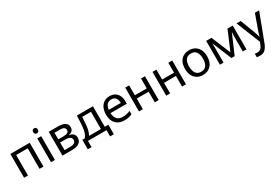

<svg xmlns="http://www.w3.org/2000/svg" viewBox="109 -2120 5466 3743"><g transform="rotate(-30 2842.5 -248.5)"><path d="M85 0V-536H521V0H433V-462H173V0Z M736 -625Q684 -625 684 -681Q684 -710 698 -723.5Q712 -737 736 -737Q787 -737 787 -681Q787 -653 773 -639Q759 -625 736 -625ZM691 0V-536H779V0Z M949 0V-536H1164Q1263 -536 1314.5 -501.5Q1366 -467 1366 -401Q1366 -306 1258 -285V-281Q1320 -273 1351.5 -240Q1383 -207 1383 -154Q1383 -111 1361 -76Q1339 -41 1291 -20.5Q1243 0 1165 0ZM1037 -315H1143Q1212 -315 1244 -333Q1276 -351 1276 -390Q1276 -464 1159 -464H1037ZM1037 -72H1155Q1225 -72 1258 -92.5Q1291 -113 1291 -157Q1291 -244 1153 -244H1037Z M1438 140V-74H1494Q1529 -116 1545 -166Q1561 -216 1568 -286Q1570 -304 1571.5 -322.5Q1573 -341 1574.5 -367.5Q1576 -394 1578 -434.5Q1580 -475 1582 -536H1944V-74H2025V140H1940V0H1523V140ZM1589 -74H1857V-462H1659Q1657 -416 1654 -372Q1651 -328 1648 -291Q1642 -217 1627.5 -165Q1613 -113 1589 -74Z M2341 10Q2265 10 2206.5 -21Q2148 -52 2115.5 -113.5Q2083 -175 2083 -264Q2083 -352 2112.5 -415Q2142 -478 2195.5 -512Q2249 -546 2320 -546Q2389 -546 2438.5 -516Q2488 -486 2514.5 -431.5Q2541 -377 2541 -304V-249H2175Q2178 -159 2222 -112Q2266 -65 2345 -65Q2396 -65 2435.5 -74.5Q2475 -84 2517 -102V-25Q2476 -7 2436 1.5Q2396 10 2341 10ZM2177 -321H2448Q2447 -389 2416 -431.5Q2385 -474 2319 -474Q2257 -474 2220.5 -433.5Q2184 -393 2177 -321Z M2671 0V-536H2759V-313H3027V-536H3115V0H3027V-239H2759V0Z M3285 0V-536H3373V-313H3641V-536H3729V0H3641V-239H3373V0Z M4109 10Q4038 10 3982 -22.5Q3926 -55 3894 -117.5Q3862 -180 3862 -269Q3862 -402 3929.5 -474Q3997 -546 4112 -546Q4185 -546 4240.5 -513.5Q4296 -481 4328 -419Q4360 -357 4360 -268Q4360 -135 4292 -62.5Q4224 10 4109 10ZM4111 -63Q4191 -63 4229 -118.5Q4267 -174 4267 -268Q4267 -364 4229 -418.5Q4191 -473 4110 -473Q4029 -473 3992 -419Q3955 -365 3955 -269Q3955 -174 3992.5 -118.5Q4030 -63 4111 -63Z M4493 0V-536H4613L4791 -106L4973 -536H5091V0H5009V-342Q5009 -363 5010.5 -386Q5012 -409 5014 -431H5011L4825 0H4753L4575 -431H4572Q4575 -386 4575 -339V0Z M5259 240Q5236 240 5218.5 237.5Q5201 235 5189 232V153Q5202 156 5215.5 158Q5229 160 5245 160Q5291 160 5319.5 136.5Q5348 113 5364 73L5392 2L5176 -536H5270L5386 -231Q5401 -191 5413 -154.5Q5425 -118 5431 -85H5435Q5441 -110 5453.5 -150.5Q5466 -191 5481 -232L5590 -536H5685L5454 74Q5426 150 5381.5 195Q5337 240 5259 240Z"/></g></svg>

Font: Noto Sans Historical
Style: Regular
Weight: 400
Designer: Monotype Design Team
Foundry: Monotype Imaging Inc.
Version: Version 2.013; ttfautohint (v1.8.4.7-5d5b)